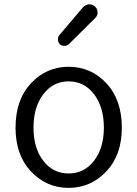

<svg xmlns="http://www.w3.org/2000/svg" viewBox="-20 -866 642 898"><path d="M52.7 -268.6Q52.7 -399.4 125 -476.6Q197.3 -553.7 301.3 -553.7Q405.3 -553.7 477.5 -476.6Q549.8 -399.4 549.8 -268.6Q549.8 -140.6 477.1 -64Q404.3 12.7 300.8 12.7Q197.3 12.7 125 -64Q52.7 -140.6 52.7 -268.6ZM465.8 -268.6Q465.8 -365.2 419.9 -425.3Q374 -485.4 301.3 -485.4Q228.5 -485.4 182.6 -425.3Q136.7 -365.2 136.7 -268.6Q136.7 -172.9 182.6 -113.8Q228.5 -54.7 301.3 -54.7Q374 -54.7 419.9 -114.3Q465.8 -173.8 465.8 -268.6ZM301.8 -659.2Q293 -651.4 280.8 -651.4Q268.6 -651.4 259.8 -659.2Q251 -668.9 251 -682.6Q251 -693.4 257.8 -702.1L369.1 -833Q379.9 -844.7 395.5 -845.7Q397.5 -845.7 398.4 -845.7Q413.1 -845.7 423.8 -835.9Q436.5 -825.2 436.5 -807.6Q436.5 -792 424.8 -781.2Z"/></svg>

Font: Gen Jyuu Gothic Normal
Style: Regular
Weight: 300
Designer: [Source Han Sans]
Ryoko NISHIZUKA  (kana & ideographs); Paul D. Hunt (Latin, Greek & Cyrillic); Wenlong ZHANG  (bopomofo
Version: Version 1.002.20150607